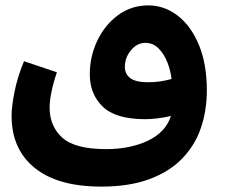

<svg xmlns="http://www.w3.org/2000/svg" viewBox="-20 -462 850 712"><path d="M530 -442Q590 -442 639.5 -403.5Q689 -365 718 -294.5Q747 -224 747 -127Q747 -52 725 12.5Q703 77 655.5 126Q608 175 533.5 202.5Q459 230 356 230Q194 230 108.5 160.5Q23 91 23 -32Q23 -68 34 -122.5Q45 -177 69 -235L191 -194Q178 -156 171 -122Q164 -88 164 -63Q164 6 211 48.5Q258 91 374 91Q462 91 528 60Q594 29 614 -32Q589 -26 564 -23Q539 -20 519 -20Q409 -20 361 -66.5Q313 -113 313 -186Q313 -253 341 -311.5Q369 -370 418 -406Q467 -442 530 -442ZM443 -214Q443 -187 463.5 -172Q484 -157 529 -157Q554 -157 576 -160.5Q598 -164 616 -169Q613 -199 601 -230Q589 -261 568.5 -282Q548 -303 519 -303Q488 -303 465.5 -275.5Q443 -248 443 -214Z"/></svg>

Font: Readex Pro SemiBold
Style: Regular
Weight: 600
Designer: Bonnie Shaver-Troup, Thomas Jockin
Foundry: Lexend
Version: Version 1.204; ttfautohint (v1.8.4.7-5d5b)